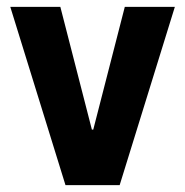

<svg xmlns="http://www.w3.org/2000/svg" viewBox="-20 -540 540 560"><path d="M171 0 10 -520H156L248 -162H252L344 -520H490L329 0Z"/></svg>

Font: M PLUS Code Latin
Style: Bold
Weight: 700
Designer: Coji Morishita
Foundry: UNDERFOREST DESIGN
Version: Version 1.002; ttfautohint (v1.8.3)